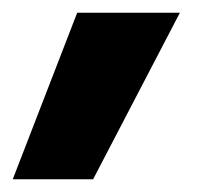

<svg xmlns="http://www.w3.org/2000/svg" viewBox="-27 -154 341 301"><path d="M119 127H-7L94 -134H255Z"/></svg>

Font: Hind Vadodara
Style: Bold
Weight: 700
Designer: Hitesh Malaviya
Foundry: Indian Type Foundry
Version: Version 0.702;PS 1.0;hotconv 1.0.81;makeotf.lib2.5.63406